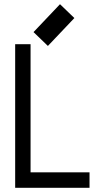

<svg xmlns="http://www.w3.org/2000/svg" viewBox="-20 -894 490 914"><path d="M208 -675.3 139.6 -741.2 265.6 -874 334 -808.1ZM125.5 -73.7H406.2V0H52.2V-683.6H125.5Z"/></svg>

Font: Anka/Coder Narrow
Style: Regular
Weight: 400
Width: 3
Monospace: yes
Version: Version 001.100